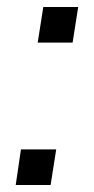

<svg xmlns="http://www.w3.org/2000/svg" viewBox="-20 -530 269 550"><path d="M88 -408 104 -510H204L188 -408ZM25 0 40 -102H141L125 0Z"/></svg>

Font: Azeri Sans
Style: Italic
Weight: 400
Designer: Hector Gatti & Omnibus-Type (original fonts) / Cristiano Sobral (main changes and remastering)
Foundry: Omnibus-Type
Version: Version 0.07;August 21, 2020;FontCreator 13.0.0.2681 64-bit;